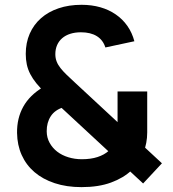

<svg xmlns="http://www.w3.org/2000/svg" viewBox="-20 -753 708 788"><path d="M567.4 0 644.6 -82.8 288.5 -413.2Q268.8 -431.3 253.8 -445.8Q238.8 -460.3 228.3 -473.6Q217.8 -486.8 212.5 -500.6Q207.1 -514.3 207.1 -530.5Q207.1 -551.3 214.4 -568Q221.7 -584.6 235.3 -596.3Q249 -608.1 268.5 -614.3Q288.1 -620.5 312.2 -620.5Q351.8 -620.5 377.3 -604.7Q402.8 -588.9 412.5 -558.2L531.5 -583.7Q522.2 -619 502.6 -646.8Q483.1 -674.5 455 -693.8Q427 -713.1 391.7 -723.2Q356.3 -733.3 314.8 -733.3Q262.8 -733.3 220.6 -719Q178.4 -704.8 148.4 -678.4Q118.4 -652.1 102 -614.8Q85.7 -577.5 85.7 -531.8Q85.7 -508.8 90 -488.6Q94.3 -468.3 104.2 -449Q114.1 -429.8 129.6 -410.8Q145.1 -391.8 167.1 -371ZM315.8 -99.5Q286.8 -99.5 260.7 -107.5Q234.5 -115.5 214.9 -130.5Q195.3 -145.6 183.6 -166.9Q171.8 -188.2 171.7 -214.3Q171.4 -250 188.5 -276.2Q205.6 -302.3 241.9 -313.3L156.7 -395.2Q101.8 -362.5 75.5 -315.1Q49.2 -267.8 50 -207.5Q50.7 -157.7 69 -116.8Q87.4 -75.8 121.5 -46.6Q155.7 -17.3 204.5 -1.2Q253.3 15 314.5 15Q384.7 15 435.6 -3.8Q486.6 -22.5 519.5 -53.7Q552.4 -84.8 568.3 -125.3Q584.2 -165.8 584.2 -209.2V-377.5H462.5V-224.2Q462.5 -196.3 453.5 -173.2Q444.5 -150 426.1 -133.8Q407.8 -117.5 380.2 -108.5Q352.6 -99.5 315.8 -99.5Z"/></svg>

Font: Vela Sans GX ExtLt
Style: Regular
Weight: 200
Designer: Principal design: Mikhail Sharanda - project Manrope.
Design modification: Ravid Balaliev
Foundry: Mikhail Sharanda
Version: Version 1.001